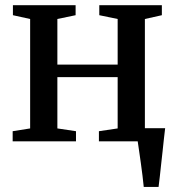

<svg xmlns="http://www.w3.org/2000/svg" viewBox="-20 -558 691 758"><path d="M547.5 180Q545.5 159.5 542.5 135Q539.5 110.5 536 85.5Q532.5 60.5 529.2 38Q526 15.5 523.5 -1L485 -52H632Q629.5 -32 627 -8.8Q624.5 14.5 621.8 40Q619 65.5 616.2 90.5Q613.5 115.5 611 138.5Q608.5 161.5 606 180ZM30 0V-40L99 -51V-483L31 -498V-537.5H278.5V-498L206.5 -483V-303H444.5V-483L372 -498V-537.5H619V-498L552 -483V-51L621 -40V0H370.5V-40L444.5 -51V-253.5H206.5V-51L280 -40V0Z"/></svg>

Font: Merriweather 60pt Medium
Style: Regular
Weight: 500
Version: Version 2.100